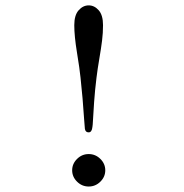

<svg xmlns="http://www.w3.org/2000/svg" viewBox="-20 -678 680 708"><path d="M359.9 -585Q359.9 -556.2 356.4 -528.6Q353 -501 346.4 -462.4Q339.8 -423.8 335.9 -392.1Q330.1 -345.2 327.1 -302.5Q324.2 -259.8 323 -236.8Q321.8 -213.9 320.8 -210Q318.8 -189.9 306.9 -189.9Q294.9 -189.9 293 -203.1Q292 -209 290 -241Q288.1 -272.9 284.4 -315.4Q280.8 -357.9 276.9 -392.1Q273.9 -422.9 263.9 -483.9Q253.9 -544.9 253.9 -585Q253.9 -622.1 270 -640.1Q286.1 -658.2 307.1 -658.2Q328.1 -658.2 344 -640.1Q359.9 -622.1 359.9 -585ZM264.2 -8.1Q246.1 -25.9 246.1 -50Q246.1 -74.2 264.2 -92Q282.2 -109.9 307.1 -109.9Q332 -109.9 350.1 -92Q368.2 -74.2 368.2 -50Q368.2 -25.9 350.1 -8.1Q332 9.8 307.1 9.8Q282.2 9.8 264.2 -8.1Z"/></svg>

Font: Linux Libertine Mono
Style: Mono
Weight: 400
Designer: Philipp H. Poll
Foundry: Philipp H. Poll
Version: Version 5.1.7 ; ttfautohint (v0.9)